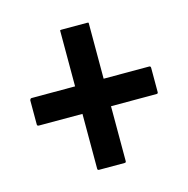

<svg xmlns="http://www.w3.org/2000/svg" viewBox="-76 -660 594 606"><g transform="rotate(-15 221.0 -357.0)"><path d="M259.8 -127.9H175.8Q170.9 -127.9 170.9 -132.8V-312H28.8Q22.9 -312 22.9 -316.9V-396Q22.9 -397 24.4 -399.4Q25.9 -401.9 28.8 -401.9H170.9V-584Q170.9 -585.9 175.8 -585.9H259.8Q264.2 -585.9 264.2 -584V-401.9H413.1Q418 -401.9 418 -396V-316.9Q418 -312 413.1 -312H264.2V-132.8Q264.2 -127.9 259.8 -127.9Z"/></g></svg>

Font: Koulen
Style: Regular
Weight: 400
Designer: Danh Hong
Version: Version 8.00;December 21, 2023;FontCreator 13.0.0.2620 64-bi